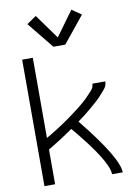

<svg xmlns="http://www.w3.org/2000/svg" viewBox="-103 -1034 781 1099"><g transform="rotate(-10 287.5 -484.0)"><path d="M64 0V-735H126V-269Q143 -279 160 -289L195 -311Q212 -322 229.5 -333.5Q247 -345 263.5 -357Q280 -369 297 -381.5Q314 -394 330 -406.5Q346 -419 362 -433Q378 -447 392 -461.5Q406 -476 421 -492.5Q436 -509 436 -530H511Q511 -506 495 -486.5Q479 -467 463 -450Q447 -433 429 -417.5Q411 -402 393 -386.5Q375 -371 356.5 -357Q338 -343 320 -330Q519 -84 519 0H457Q457 -76 272 -296Q256 -285 240 -274Q221 -261 201 -248L161 -223Q143 -213 126 -202V0ZM253 -777 129 -930 184 -968 287 -825 391 -968 446 -930 322 -777Z"/></g></svg>

Font: Jozsika Light
Style: Regular
Weight: 300
Monospace: yes
Designer: Belleve Invis
Foundry: Belleve Invis
Version: 2.1.0